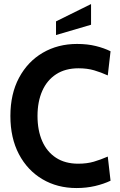

<svg xmlns="http://www.w3.org/2000/svg" viewBox="-20 -936 606 970"><path d="M366.5 14Q269.5 14 194 -30.8Q118.5 -75.5 75.5 -157.2Q32.5 -239 32.5 -350Q32.5 -461.5 76.2 -543.2Q120 -625 196.2 -669.5Q272.5 -714 369.5 -714Q421.5 -714 464 -703.5Q506.5 -693 538.5 -677L524.5 -555Q490.5 -570.5 455.5 -580.8Q420.5 -591 377 -591Q310 -591 263.8 -561Q217.5 -531 193.5 -476.8Q169.5 -422.5 169.5 -350Q169.5 -277.5 193.2 -223.2Q217 -169 263 -139Q309 -109 375 -109Q419.5 -109 454.2 -119.2Q489 -129.5 524.5 -145L538.5 -23Q504 -6.5 460 3.8Q416 14 366.5 14ZM263 -759V-828L440 -915.5V-811Z"/></svg>

Font: Cabin
Style: Bold
Weight: 700
Width: 4
Designer: Pablo Impallari
Foundry: Pablo Impallari. http://www.impallari.com Igino Marini. http://www.ikern.com
Version: Version 3.001